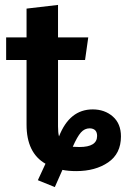

<svg xmlns="http://www.w3.org/2000/svg" viewBox="-20 -681 512 781"><path d="M203 80 134 52 165 -15Q88 -59 88 -174V-437H5V-529H88V-646L216 -661V-529H339L326 -437H216V-167Q216 -141 220 -126Q263 -236 357 -236Q406 -236 439 -207Q472 -178 472 -126Q472 -56 420 -20.5Q368 15 290 15Q258 15 234 10ZM303 -83Q375 -83 375 -128Q375 -158 345 -159Q324 -159 309 -142Q294 -125 276 -84Z"/></svg>

Font: Trujillo Medium
Style: Regular
Weight: 500
Designer: Fira Sans original fonts by bBox Type GmbH, Carrois Corporate GbR, & Edenspiekermann AG / Changes by Cristiano Sobral
Foundry: Fira Sans original fonts by bBox Type GmbH, Carrois Corporate GbR, & Edenspiekermann AG / Changes by Cristiano Sobral
Version: Version 4.301;October 17, 2021;FontCreator 14.0.0.2814 64-bi